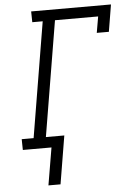

<svg xmlns="http://www.w3.org/2000/svg" viewBox="-61 -781 723 1028"><g transform="rotate(-5 300.0 -267.0)"><path d="M222 201H157L191 0H37L36 -58H100L203 -677H147L146 -735H575L551 -590H486L501 -677H269L166 -58H265Z"/></g></svg>

Font: Iosevka Etoile Light
Style: Italic
Weight: 300
Italic angle: -9°
Designer: Belleve Invis
Foundry: Belleve Invis
Version: Version 22.1.2; ttfautohint (v1.8.4)